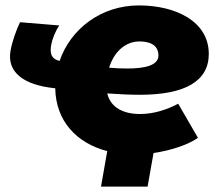

<svg xmlns="http://www.w3.org/2000/svg" viewBox="-20 -553 814 709"><path d="M353 136H525L547 12C616 2 677 -20 711 -44L638 -170C598 -149 550 -132 497 -132C438 -132 389 -154 376 -208C420 -205 460 -203 496 -203C665 -203 751 -254 751 -354C751 -474 629 -533 493 -533C354 -533 241 -447 200 -328C171 -335 163 -353 169 -387C173 -409 184 -437 199 -459L54 -471C41 -445 24 -397 19 -366C5 -289 63 -239 184 -227C186 -105 264 -24 376 5ZM383 -303C400 -359 441 -400 495 -400C533 -400 565 -387 565 -348C565 -310 511 -300 450 -300C428 -300 405 -301 383 -303Z"/></svg>

Font: Fixel Display 20240404 Black
Style: Italic
Weight: 900
Italic angle: -10°
Designer: AlfaBravo + MacPaw
Foundry: Kyrylo Tkachov, Marchela Mozhyna, Serhii Makarenko, Maria Weinstein, Zakhar Kryvoshyya
Version: Version 1.211;Glyphs 3.2 (3225)